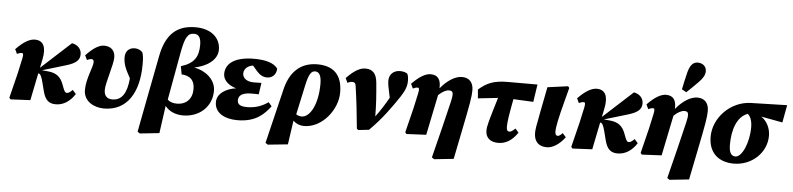

<svg xmlns="http://www.w3.org/2000/svg" viewBox="-52 -1094 6570 1591"><g transform="rotate(5 3232.5 -298.0)"><path d="M39 -5 50 8 214 0 260 -227C279 -225 288 -205 303 -146L319 -83C338 -9 371 16 426 16C491 16 545 -21 585 -83L557 -115C535 -94 523 -86 511 -86C498 -86 491 -92 479 -124L468 -153C445 -215 408 -245 334 -251L288 -255L482 -313C567 -338 596 -367 596 -415C596 -458 565 -492 517 -500L270 -274L285 -347C306 -450 278 -503 208 -503C165 -503 115 -475 52 -410L70 -372C84 -379 97 -383 108 -383C122 -383 125 -374 118 -339C102 -260 86 -189 39 -5Z M827 16C1021 16 1115 -145 1115 -375C1115 -427 1113 -447 1104 -475C1092 -490 1069 -502 1046 -503C996 -507 961 -475 961 -424C961 -367 977 -330 1020 -252C1010 -131 970 -65 890 -65C846 -65 821 -89 821 -139C821 -199 876 -350 876 -413C876 -469 842 -503 785 -503C742 -503 695 -474 634 -410L652 -372C664 -378 679 -383 687 -383C703 -383 709 -376 709 -358C709 -318 657 -218 657 -124C657 -29 744 16 827 16Z M1419 -496C1443 -629 1465 -666 1518 -666C1555 -666 1576 -641 1576 -578C1576 -478 1540 -422 1432 -389L1444 -322C1521 -317 1553 -278 1553 -208C1553 -128 1504 -77 1426 -77C1394 -77 1368 -84 1348 -104ZM1142 196 1303 179 1335 -50C1370 -6 1424 16 1484 16C1619 16 1723 -75 1723 -209C1723 -305 1636 -371 1544 -388C1648 -408 1734 -467 1734 -552C1734 -654 1652 -721 1526 -721C1368 -721 1280 -638 1245 -456L1182 -130L1122 183Z M1937 16C2094 16 2160 -59 2210 -123L2183 -155C2134 -121 2079 -99 2008 -99C1954 -99 1927 -113 1927 -149C1927 -193 1965 -214 2035 -214C2059 -214 2085 -214 2095 -213L2109 -309C2086 -308 2068 -308 2042 -308C1991 -308 1952 -334 1952 -374C1952 -417 1991 -442 2028 -446L2061 -407C2090 -373 2118 -358 2152 -358C2185 -358 2227 -380 2229 -438C2197 -483 2130 -503 2031 -503C1881 -503 1795 -449 1795 -357C1795 -304 1841 -264 1904 -246C1824 -236 1747 -191 1747 -118C1747 -29 1829 16 1937 16Z M2472 -320C2493 -418 2513 -443 2545 -443C2582 -443 2597 -405 2597 -343C2597 -174 2535 -61 2465 -61C2447 -61 2433 -66 2419 -75ZM2206 196 2372 179 2401 -21C2426 4 2458 16 2491 16C2641 16 2766 -142 2766 -286C2766 -435 2691 -503 2558 -503C2413 -503 2331 -413 2297 -276L2186 183Z M2930 0 2942 10 3031 0C3135 -102 3212 -213 3268 -297C3304 -351 3317 -391 3317 -429C3317 -453 3315 -475 3306 -491C3294 -499 3275 -507 3245 -507C3200 -507 3155 -479 3155 -420C3155 -389 3163 -356 3170 -322L3179 -279C3146 -221 3114 -169 3073 -115C3073 -210 3066 -301 3057 -395C3050 -467 3020 -503 2957 -503C2913 -503 2863 -475 2801 -410L2819 -372C2832 -379 2845 -383 2858 -383C2876 -383 2886 -376 2889 -352C2906 -235 2919 -119 2930 0Z M3332 -5 3343 8 3507 0 3576 -336C3608 -367 3640 -383 3664 -383C3687 -383 3696 -372 3696 -351C3696 -327 3691 -304 3632 -65L3570 183L3590 196L3751 179L3800 -64C3846 -291 3856 -349 3856 -400C3856 -465 3822 -503 3761 -503C3708 -503 3642 -465 3583 -393C3587 -466 3560 -503 3501 -503C3458 -503 3408 -475 3345 -410L3363 -372C3377 -379 3390 -383 3401 -383C3415 -383 3418 -374 3411 -339C3395 -260 3379 -189 3332 -5Z M3907 -338 4073 -356C4015 -162 4001 -120 4001 -77C4001 -18 4042 15 4106 15C4161 15 4217 -9 4267 -84L4239 -116C4219 -96 4204 -86 4191 -86C4175 -86 4167 -96 4167 -124C4167 -164 4174 -214 4201 -357L4367 -349L4389 -495H4144C4027 -495 3969 -470 3901 -411Z M4510 16C4556 16 4610 -13 4661 -80L4633 -112C4615 -94 4603 -86 4593 -86C4578 -86 4571 -99 4571 -119C4571 -161 4589 -243 4623 -372L4654 -490L4643 -503L4473 -480L4434 -281C4408 -149 4404 -122 4404 -94C4404 -24 4442 16 4510 16Z M4713 -5 4724 8 4888 0 4934 -227C4953 -225 4962 -205 4977 -146L4993 -83C5012 -9 5045 16 5100 16C5165 16 5219 -21 5259 -83L5231 -115C5209 -94 5197 -86 5185 -86C5172 -86 5165 -92 5153 -124L5142 -153C5119 -215 5082 -245 5008 -251L4962 -255L5156 -313C5241 -338 5270 -367 5270 -415C5270 -458 5239 -492 5191 -500L4944 -274L4959 -347C4980 -450 4952 -503 4882 -503C4839 -503 4789 -475 4726 -410L4744 -372C4758 -379 4771 -383 4782 -383C4796 -383 4799 -374 4792 -339C4776 -260 4760 -189 4713 -5Z M5290 -5 5301 8 5465 0 5534 -336C5566 -367 5598 -383 5622 -383C5645 -383 5654 -372 5654 -351C5654 -327 5649 -304 5590 -65L5528 183L5548 196L5709 179L5758 -64C5804 -291 5814 -349 5814 -400C5814 -465 5780 -503 5719 -503C5666 -503 5600 -465 5541 -393C5545 -466 5518 -503 5459 -503C5416 -503 5366 -475 5303 -410L5321 -372C5335 -379 5348 -383 5359 -383C5373 -383 5376 -374 5369 -339C5353 -260 5337 -189 5290 -5ZM5585 -560 5623 -539C5658 -572 5689 -602 5721 -635C5753 -668 5769 -696 5769 -726C5769 -767 5737 -792 5698 -792C5663 -792 5635 -772 5617 -703C5606 -661 5595 -607 5585 -560Z M6066 16C6214 16 6337 -96 6337 -239C6337 -297 6311 -357 6260 -392L6438 -359L6465 -505L6164 -497C5993 -492 5856 -346 5856 -190C5856 -51 5944 16 6066 16ZM6021 -139C6021 -254 6054 -372 6146 -405C6168 -389 6184 -350 6184 -297C6184 -165 6128 -44 6075 -44C6037 -44 6021 -76 6021 -139Z"/></g></svg>

Font: Source Serif Pro Black
Style: Italic
Weight: 900
Italic angle: -12°
Designer: Frank Grießhammer
Foundry: Adobe Systems Incorporated
Version: Version 3.001;hotconv 1.0.111;makeotfexe 2.5.65597